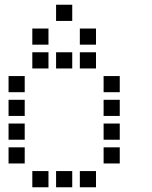

<svg xmlns="http://www.w3.org/2000/svg" viewBox="-20 -804 640 808"><path d="M217 -784Q216 -784 216 -784Q216 -784 216 -783V-717Q216 -716 216 -716Q216 -716 217 -716H283Q284 -716 284 -716Q284 -716 284 -717V-783Q284 -784 284 -784Q284 -784 283 -784ZM117 -684Q116 -684 116 -684Q116 -684 116 -683V-617Q116 -616 116 -616Q116 -616 117 -616H183Q184 -616 184 -616Q184 -616 184 -617V-683Q184 -684 184 -684Q184 -684 183 -684ZM317 -684Q316 -684 316 -684Q316 -684 316 -683V-617Q316 -616 316 -616Q316 -616 317 -616H383Q384 -616 384 -616Q384 -616 384 -617V-683Q384 -684 384 -684Q384 -684 383 -684ZM117 -584Q116 -584 116 -584Q116 -584 116 -583V-517Q116 -516 116 -516Q116 -516 117 -516H183Q184 -516 184 -516Q184 -516 184 -517V-583Q184 -584 184 -584Q184 -584 183 -584ZM217 -584Q216 -584 216 -584Q216 -584 216 -583V-517Q216 -516 216 -516Q216 -516 217 -516H283Q284 -516 284 -516Q284 -516 284 -517V-583Q284 -584 284 -584Q284 -584 283 -584ZM317 -584Q316 -584 316 -584Q316 -584 316 -583V-517Q316 -516 316 -516Q316 -516 317 -516H383Q384 -516 384 -516Q384 -516 384 -517V-583Q384 -584 384 -584Q384 -584 383 -584ZM17 -484Q16 -484 16 -484Q16 -484 16 -483V-417Q16 -416 16 -416Q16 -416 17 -416H83Q84 -416 84 -416Q84 -416 84 -417V-483Q84 -484 84 -484Q84 -484 83 -484ZM417 -484Q416 -484 416 -484Q416 -484 416 -483V-417Q416 -416 416 -416Q416 -416 417 -416H483Q484 -416 484 -416Q484 -416 484 -417V-483Q484 -484 484 -484Q484 -484 483 -484ZM17 -384Q16 -384 16 -384Q16 -384 16 -383V-317Q16 -316 16 -316Q16 -316 17 -316H83Q84 -316 84 -316Q84 -316 84 -317V-383Q84 -384 84 -384Q84 -384 83 -384ZM417 -384Q416 -384 416 -384Q416 -384 416 -383V-317Q416 -316 416 -316Q416 -316 417 -316H483Q484 -316 484 -316Q484 -316 484 -317V-383Q484 -384 484 -384Q484 -384 483 -384ZM17 -284Q16 -284 16 -284Q16 -284 16 -283V-217Q16 -216 16 -216Q16 -216 17 -216H83Q84 -216 84 -216Q84 -216 84 -217V-283Q84 -284 84 -284Q84 -284 83 -284ZM417 -284Q416 -284 416 -284Q416 -284 416 -283V-217Q416 -216 416 -216Q416 -216 417 -216H483Q484 -216 484 -216Q484 -216 484 -217V-283Q484 -284 484 -284Q484 -284 483 -284ZM17 -184Q16 -184 16 -184Q16 -184 16 -183V-117Q16 -116 16 -116Q16 -116 17 -116H83Q84 -116 84 -116Q84 -116 84 -117V-183Q84 -184 84 -184Q84 -184 83 -184ZM417 -184Q416 -184 416 -184Q416 -184 416 -183V-117Q416 -116 416 -116Q416 -116 417 -116H483Q484 -116 484 -116Q484 -116 484 -117V-183Q484 -184 484 -184Q484 -184 483 -184ZM117 -84Q116 -84 116 -84Q116 -84 116 -83V-17Q116 -16 116 -16Q116 -16 117 -16H183Q184 -16 184 -16Q184 -16 184 -17V-83Q184 -84 184 -84Q184 -84 183 -84ZM217 -84Q216 -84 216 -84Q216 -84 216 -83V-17Q216 -16 216 -16Q216 -16 217 -16H283Q284 -16 284 -16Q284 -16 284 -17V-83Q284 -84 284 -84Q284 -84 283 -84ZM317 -84Q316 -84 316 -84Q316 -84 316 -83V-17Q316 -16 316 -16Q316 -16 317 -16H383Q384 -16 384 -16Q384 -16 384 -17V-83Q384 -84 384 -84Q384 -84 383 -84Z"/></svg>

Font: Doto SemiBold
Style: Regular
Weight: 600
Monospace: yes
Version: Version 1.000